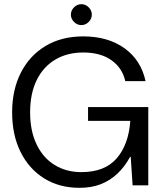

<svg xmlns="http://www.w3.org/2000/svg" viewBox="-20 -886 778 918"><path d="M360 12Q263 12 190.5 -33.5Q118 -79 78 -160Q38 -241 38 -349Q38 -456 79.5 -538Q121 -620 197.5 -666Q274 -712 378 -712Q496 -712 575 -655.5Q654 -599 676 -498H579Q565 -561 513 -598Q461 -635 378 -635Q301 -635 243.5 -600.5Q186 -566 155 -502Q124 -438 124 -349Q124 -260 155 -195.5Q186 -131 241.5 -97Q297 -63 369 -63Q481 -63 538 -129Q595 -195 603 -308H401V-374H689V0H614L605 -136H602Q576 -88 540.5 -55Q505 -22 461 -5Q417 12 360 12ZM369 -766Q349 -766 334 -781Q319 -796 319 -816Q319 -836 334 -851Q349 -866 369 -866Q389 -866 404 -851Q419 -836 419 -816Q419 -796 404 -781Q389 -766 369 -766Z"/></svg>

Font: DM Sans 36pt
Style: Regular
Weight: 400
Designer: Colophon Foundry, Jonny Pinhorn
Foundry: Colophon Foundry
Version: Version 4.004;gftools[0.9.30]